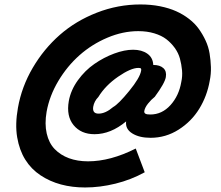

<svg xmlns="http://www.w3.org/2000/svg" viewBox="-20 -786 987 857"><path d="M606.9 -766.1Q653.3 -766.1 694.1 -758.1Q734.9 -750 766.4 -735.8Q797.9 -721.7 824 -701.4Q850.1 -681.2 867.4 -657Q884.8 -632.8 897.7 -605Q910.6 -577.1 915.5 -547.4Q920.4 -517.6 921.4 -486.6Q922.4 -455.6 916 -424.8Q904.3 -357.4 869.4 -300.5Q834.5 -243.7 777.1 -207.3Q719.7 -170.9 651.9 -170.9Q601.6 -170.9 570.1 -190.7Q538.6 -210.4 543 -244.1Q474.1 -187 401.9 -187Q341.8 -187 308.6 -227.3Q275.4 -267.6 287.1 -335Q295.9 -383.8 327.6 -427.7Q359.4 -471.7 401.4 -500.7Q443.4 -529.8 489.5 -546.9Q535.6 -564 574.2 -564Q612.8 -564 637.7 -546.4Q662.6 -528.8 664.1 -496.1Q693.8 -496.1 709.2 -481.9Q724.6 -467.8 720.2 -441.9Q715.8 -415 670.9 -354Q654.8 -341.3 640.6 -323.5Q626.5 -305.7 624 -290Q623 -282.2 628.9 -278.6Q634.8 -274.9 650.9 -274.9Q703.1 -274.9 741 -316.9Q778.8 -358.9 789.1 -419.9Q794.9 -445.3 792.5 -472.2Q790 -499 783.2 -524.2Q776.4 -549.3 760.3 -571.8Q744.1 -594.2 722.7 -610.8Q701.2 -627.4 668.7 -637.2Q636.2 -647 597.2 -647Q528.3 -647 459.2 -617.7Q390.1 -588.4 335 -539.6Q279.8 -490.7 240.2 -424.3Q200.7 -357.9 188 -287.1Q178.7 -232.9 188.5 -190.2Q198.2 -147.5 224.1 -120.6Q250 -93.8 287.8 -79.8Q325.7 -65.9 373 -65.9Q472.7 -65.9 585.9 -123L626 -17.1Q564.9 16.6 495.4 33.7Q425.8 50.8 359.9 50.8Q302.2 50.8 252.2 37.4Q202.1 23.9 160.6 -3.7Q119.1 -31.2 92.8 -73.5Q66.4 -115.7 56.6 -173.6Q46.9 -231.4 60.1 -305.2Q76.7 -398.9 126.2 -483.4Q175.8 -567.9 247.1 -630.4Q318.4 -692.9 412.4 -729.5Q506.3 -766.1 606.9 -766.1ZM598.1 -482.9Q564 -482.9 507.1 -443.6Q450.2 -404.3 418.9 -353Q400.4 -334.5 396 -309.1Q391.6 -278.8 419.9 -278.8Q450.7 -278.8 484.9 -308.1Q508.8 -321.3 556.6 -379.9Q604.5 -438.5 609.9 -470.2Q611.3 -477.1 609.1 -480Q606.9 -482.9 598.1 -482.9Z"/></svg>

Font: Stilu SemiBold
Style: Italic
Weight: 600
Italic angle: -10°
Designer: Genilson Lima Santos
Foundry: Genilson Lima Santos
Version: Version 1.200;PS 001.200;hotconv 1.0.88;makeotf.lib2.5.64775